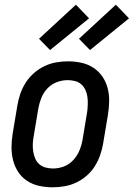

<svg xmlns="http://www.w3.org/2000/svg" viewBox="-20 -789 569 817"><path d="M204 8Q175 8 147 2Q119 -4 96 -19Q73 -34 58 -56.5Q43 -79 36 -106Q29 -133 29 -162Q29 -191 34 -221L54 -341Q58 -365 66.5 -390Q75 -415 89.5 -437.5Q104 -460 124.5 -478Q145 -496 169 -507.5Q193 -519 218.5 -523.5Q244 -528 269 -528Q298 -528 326 -522Q354 -516 377 -501Q400 -486 415.5 -463.5Q431 -441 438 -414Q445 -387 444.5 -358Q444 -329 439 -299L419 -179Q415 -155 406.5 -130Q398 -105 384 -82.5Q370 -60 349.5 -42Q329 -24 305 -12.5Q281 -1 255 3.5Q229 8 204 8ZM206 -72Q229 -72 251.5 -80.5Q274 -89 291 -107Q308 -125 317.5 -147.5Q327 -170 331 -193L351 -313Q353 -329 353.5 -345Q354 -361 352 -376.5Q350 -392 343.5 -406Q337 -420 326 -430Q315 -440 299.5 -444Q284 -448 268 -448Q245 -448 222 -439.5Q199 -431 182 -413Q165 -395 156 -372.5Q147 -350 143 -327L123 -207Q120 -191 119.5 -175Q119 -159 121.5 -143.5Q124 -128 130 -114Q136 -100 147.5 -90Q159 -80 174.5 -76Q190 -72 206 -72ZM363 -576 316 -624 473 -769 529 -711ZM193 -576 146 -624 303 -769 359 -711Z"/></svg>

Font: Iosevka Curly Medium
Style: Italic
Weight: 500
Italic angle: -9°
Monospace: yes
Designer: Belleve Invis
Foundry: Belleve Invis
Version: Version 22.1.2; ttfautohint (v1.8.4)